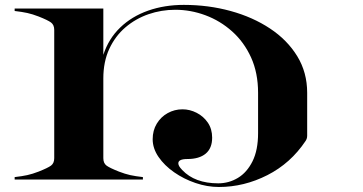

<svg xmlns="http://www.w3.org/2000/svg" viewBox="-20 -735 1484 786"><path d="M40 -10Q70.5 -13.5 92 -18.2Q113.5 -23 138 -32.5Q176 -47.5 189 -57.2Q202 -67 202 -87.5V-612.5Q202 -633 189 -642.8Q176 -652.5 138 -667.5Q113.5 -677 92 -681.8Q70.5 -686.5 40 -690V-700H403V-510.5Q424.5 -576.5 472 -622.2Q519.5 -668 586.5 -691.5Q653.5 -715 732.5 -715Q833 -715 924 -690Q1015 -665 1085.5 -618.2Q1156 -571.5 1196.8 -505Q1237.5 -438.5 1237.5 -355V-179.5Q1237.5 -172.5 1235.5 -167Q1233.5 -161.5 1231 -158Q1170 -66.5 1074.5 -18Q979 30.5 876 30.5Q828.5 30.5 780.5 14.2Q732.5 -2 692.8 -29.8Q653 -57.5 629 -92.5Q605 -127.5 605 -165Q605 -201 621.8 -228.8Q638.5 -256.5 666.5 -272Q694.5 -287.5 727 -287.5Q757 -287.5 785 -273.2Q813 -259 830.8 -233Q848.5 -207 848.5 -171.5Q848.5 -128 822 -106Q795.5 -84 747 -84Q710 -84 710 -66.5Q710 -61.5 713.2 -55.2Q716.5 -49 726 -39Q777.5 15.5 873.5 15.5Q917 15.5 954 -6.8Q991 -29 1013.8 -74.8Q1036.5 -120.5 1036.5 -190V-355Q1036.5 -436.5 1007.8 -499.8Q979 -563 930.2 -606.5Q881.5 -650 821 -672.5Q760.5 -695 697.5 -695Q640.5 -695 587.8 -676.8Q535 -658.5 493.2 -622.8Q451.5 -587 427.2 -534.5Q403 -482 403 -414V-87.5Q403 -67 416 -57.2Q429 -47.5 467 -32.5Q491.5 -23 513 -18.2Q534.5 -13.5 565 -10V0H40Z"/></svg>

Font: Engraving CC
Style: Bold
Weight: 700
Designer: indestructible type*
Foundry: Cowboy Collective
Version: Version 1.000